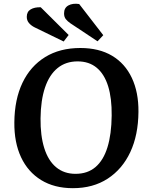

<svg xmlns="http://www.w3.org/2000/svg" viewBox="-20 -969 783 1004"><path d="M55 -329Q56 -449 97.5 -536Q139 -623 216 -670.5Q293 -718 400 -718Q498 -718 566 -677.5Q634 -637 669.5 -561.5Q705 -486 704 -384Q703 -263 661.5 -174Q620 -85 543.5 -35Q467 15 361 15Q264 15 195 -27.5Q126 -70 90 -147Q54 -224 55 -329ZM192 -350Q191 -260 211.5 -194.5Q232 -129 273.5 -94.5Q315 -60 375 -60Q438 -60 479.5 -95.5Q521 -131 542 -199Q563 -267 564 -365Q565 -455 545.5 -518Q526 -581 486 -614.5Q446 -648 386 -648Q324 -648 281 -613Q238 -578 215.5 -511.5Q193 -445 192 -350ZM347 -848Q334 -857 324.5 -868.5Q315 -880 315 -899Q315 -928 337.5 -940.5Q360 -953 394 -948L520 -785L490 -753ZM161 -826Q143 -835 131.5 -848.5Q120 -862 120 -881Q120 -908 140.5 -920Q161 -932 193 -931L339 -786L313 -752Z"/></svg>

Font: Literata 18pt SemiBold
Style: Italic
Weight: 600
Italic angle: -2°
Designer: Latin by Veronika Burian and Jose Scaglione. Greek by Irene Vlachou. Cyrillic by Vera Evstafieva
Foundry: TypeTogether
Version: Version 3.103;gftools[0.9.29]